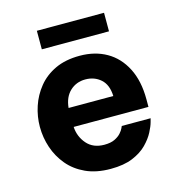

<svg xmlns="http://www.w3.org/2000/svg" viewBox="-106 -797 831 900"><g transform="rotate(-15 309.0 -347.5)"><path d="M154 -615V-705H480V-615ZM322 10Q252 10 201 -13.5Q150 -37 117 -76.5Q84 -116 67.5 -165Q51 -214 51 -266Q51 -316 67 -364.5Q83 -413 115.5 -453Q148 -493 198 -516.5Q248 -540 317 -540Q391 -540 447 -508Q503 -476 535 -413.5Q567 -351 567 -262V-225H204Q207 -177 237.5 -142Q268 -107 322 -107Q353 -107 372.5 -116.5Q392 -126 403 -138.5Q414 -151 418.5 -161Q423 -171 423 -171H563Q563 -171 558 -152.5Q553 -134 539 -107Q525 -80 498.5 -53Q472 -26 429 -8Q386 10 322 10ZM204 -317H421Q419 -372 388.5 -399Q358 -426 314 -426Q270 -426 239.5 -397.5Q209 -369 204 -317Z"/></g></svg>

Font: Be Vietnam Pro
Style: Bold
Weight: 700
Designer: Lam Bao, Tony Le, Vietanh Nguyen
Foundry: Yellow Type Foundry
Version: Version 1.002; ttfautohint (v1.8.3)